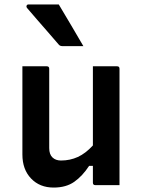

<svg xmlns="http://www.w3.org/2000/svg" viewBox="-20 -835 640 866"><path d="M191 -536Q202 -536 202 -525V-167Q202 -139 216.5 -125Q231 -111 255 -111Q296 -111 331 -127Q366 -143 399 -179V-536H508Q519 -536 519 -525V0H410Q399 0 399 -11V-87H382Q352 -41 315 -15Q278 11 222 11Q159 11 120 -30Q81 -71 81 -138V-536ZM245 -815Q274 -767 301.5 -720Q329 -673 356 -627H261Q250 -627 244 -635Q216 -668 193 -694Q170 -720 148.5 -745Q127 -770 102 -799Q98 -804 100 -809.5Q102 -815 109 -815Z"/></svg>

Font: Recursive Sn Lnr St SmB
Style: Regular
Weight: 600
Version: Version 1.079;hotconv 1.0.112;makeotfexe 2.5.65598; ttfautoh